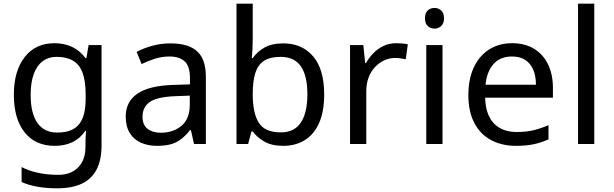

<svg xmlns="http://www.w3.org/2000/svg" viewBox="-20 -780 3324 1040"><path d="M275 -546Q328 -546 370.5 -526Q413 -506 443 -465H448L460 -536H530V9Q530 85 504 136.5Q478 188 425 214Q372 240 290 240Q232 240 183.5 231.5Q135 223 97 206V125Q135 145 186 156Q237 167 295 167Q364 167 403.5 126.5Q443 86 443 16V-5Q443 -17 444 -39.5Q445 -62 446 -71H442Q414 -30 372.5 -10Q331 10 276 10Q172 10 113.5 -63Q55 -136 55 -267Q55 -395 113.5 -470.5Q172 -546 275 -546ZM287 -472Q242 -472 210.5 -448Q179 -424 162.5 -378Q146 -332 146 -266Q146 -167 182.5 -114.5Q219 -62 289 -62Q330 -62 359 -72.5Q388 -83 407 -105.5Q426 -128 435 -163Q444 -198 444 -246V-267Q444 -340 427.5 -385Q411 -430 376 -451Q341 -472 287 -472Z M903 -545Q1001 -545 1048 -502Q1095 -459 1095 -365V0H1031L1014 -76H1010Q987 -47 962.5 -27.5Q938 -8 906.5 1Q875 10 830 10Q782 10 743.5 -7Q705 -24 683 -59.5Q661 -95 661 -149Q661 -229 724 -272.5Q787 -316 918 -320L1009 -323V-355Q1009 -422 980 -448Q951 -474 898 -474Q856 -474 818 -461.5Q780 -449 747 -433L720 -499Q755 -518 803 -531.5Q851 -545 903 -545ZM929 -259Q829 -255 790.5 -227Q752 -199 752 -148Q752 -103 779.5 -82Q807 -61 850 -61Q918 -61 963 -98.5Q1008 -136 1008 -214V-262Z M1349 -575Q1349 -541 1347.5 -511.5Q1346 -482 1344 -465H1349Q1372 -499 1412 -522Q1452 -545 1515 -545Q1615 -545 1675.5 -475.5Q1736 -406 1736 -268Q1736 -176 1708.5 -114Q1681 -52 1631 -21Q1581 10 1515 10Q1452 10 1412 -13Q1372 -36 1349 -68H1342L1324 0H1261V-760H1349ZM1500 -472Q1443 -472 1410 -450.5Q1377 -429 1363 -384.5Q1349 -340 1349 -271V-267Q1349 -168 1381.5 -115.5Q1414 -63 1502 -63Q1574 -63 1609.5 -116Q1645 -169 1645 -269Q1645 -370 1609.5 -421Q1574 -472 1500 -472Z M2126 -546Q2141 -546 2158.5 -544.5Q2176 -543 2189 -540L2178 -459Q2165 -462 2149.5 -464Q2134 -466 2120 -466Q2089 -466 2061 -453Q2033 -440 2011 -416.5Q1989 -393 1976.5 -360Q1964 -327 1964 -286V0H1876V-536H1948L1958 -438H1962Q1979 -468 2003 -492.5Q2027 -517 2058 -531.5Q2089 -546 2126 -546Z M2377 -536V0H2289V-536ZM2334 -737Q2354 -737 2369.5 -723.5Q2385 -710 2385 -681Q2385 -653 2369.5 -639Q2354 -625 2334 -625Q2312 -625 2297 -639Q2282 -653 2282 -681Q2282 -710 2297 -723.5Q2312 -737 2334 -737Z M2754 -546Q2823 -546 2872.5 -516Q2922 -486 2948.5 -431.5Q2975 -377 2975 -304V-251H2608Q2610 -160 2654.5 -112.5Q2699 -65 2779 -65Q2830 -65 2869.5 -74.5Q2909 -84 2951 -102V-25Q2910 -7 2870 1.5Q2830 10 2775 10Q2699 10 2640.5 -21Q2582 -52 2549.5 -113.5Q2517 -175 2517 -264Q2517 -352 2546.5 -415Q2576 -478 2629.5 -512Q2683 -546 2754 -546ZM2753 -474Q2690 -474 2653.5 -433.5Q2617 -393 2610 -321H2883Q2883 -367 2869 -401Q2855 -435 2826.5 -454.5Q2798 -474 2753 -474Z M3199 0H3111V-760H3199Z"/></svg>

Font: Noto Sans Georgian
Style: Regular
Weight: 400
Designer: Monotype Design Team, Akaki Razmadze
Foundry: Google LLC
Version: Version 2.002